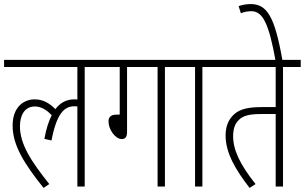

<svg xmlns="http://www.w3.org/2000/svg" viewBox="-20 -916 1497 943"><path d="M0 -587H360V-427C355 -428 351 -428 345 -428C308 -428 277 -413 252 -380C223 -409 192 -428 150 -428C99 -428 42 -393 42 -299C42 -203 98 -113 194 7L222 -12C132 -125 78 -208 78 -296C78 -350 101 -393 151 -393C182 -393 208 -377 234 -350C219 -321 207 -283 198 -234L233 -226C259 -363 298 -394 345 -394C350 -394 355 -394 360 -393V0H396V-587H482V-622H0Z M604 -587H754V0H790V-587H876V-622H470V-587H568V-353H552C523 -353 513 -340 513 -319C513 -279 547 -233 578 -233C595 -233 604 -243 604 -268Z M974 -587H1060V-622H864V-587H938V0H974Z M1370 -587H1457V-622H1048V-587H1334V-390H1263C1181 -390 1147 -373 1123 -348C1097 -321 1088 -286 1088 -250C1088 -166 1136 -83 1206 7L1235 -12C1158 -109 1125 -180 1125 -247C1125 -280 1133 -304 1146 -319C1166 -344 1193 -356 1263 -356H1334V0H1370Z M1334 -615H1368C1330 -834 1292 -896 1211 -896C1187 -896 1167 -891 1152 -886L1163 -851C1178 -857 1195 -861 1214 -861C1272 -861 1301 -797 1334 -615Z"/></svg>

Font: Noto Sans ExtraCondensed ExtraLight
Style: Italic
Weight: 200
Width: 2
Italic angle: -12°
Designer: Monotype Design Team
Foundry: Monotype Imaging Inc.
Version: Version 2.013